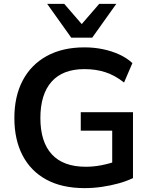

<svg xmlns="http://www.w3.org/2000/svg" viewBox="-20 -959 776 989"><path d="M416 10Q299 10 218.5 -34Q138 -78 96 -159Q54 -240 54 -351Q54 -463 97 -544.5Q140 -626 221 -670.5Q302 -715 415 -715Q465 -715 510.5 -705.5Q556 -696 595 -678Q634 -660 662 -634L619 -534Q572 -571 523 -587Q474 -603 415 -603Q303 -603 245.5 -538Q188 -473 188 -351Q188 -228 247 -164Q306 -100 422 -100Q462 -100 503 -108Q544 -116 583 -130L558 -73V-286H396V-381H665V-42Q633 -26 591.5 -14.5Q550 -3 505 3.5Q460 10 416 10ZM347 -765 223 -939H311L401 -835L491 -939H579L455 -765Z"/></svg>

Font: Nunito Sans 12pt ExtraLight 12pt
Style: Bold
Weight: 700
Version: Version 3.101;gftools[0.9.27]